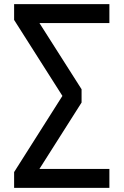

<svg xmlns="http://www.w3.org/2000/svg" viewBox="-20 -725 596 925"><path d="M48 180V104L294 -284V-242L48 -629V-705H507V-614H146L149 -647L373 -295V-231L147 125L144 89H507V180Z"/></svg>

Font: Nunito Sans 7pt SemiCondensed SemiBold
Style: Regular
Weight: 600
Width: 4
Designer: Vernon Adams
Foundry: Vernon Adams
Version: Version 3.101;gftools[0.9.27]